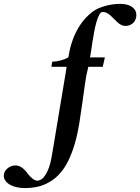

<svg xmlns="http://www.w3.org/2000/svg" viewBox="-152 -731 729 998"><path d="M307.1 -383.8Q296.4 -342.8 289.6 -294.2Q282.7 -245.6 275.6 -193.6Q268.6 -141.6 260 -88.6Q251.5 -35.6 237.5 13.2Q223.6 62 203.1 104.5Q182.6 147 151.9 178.7Q121.1 210.4 78.4 228.5Q35.6 246.6 -22.5 246.6Q-43.9 246.6 -63.7 242.4Q-83.5 238.3 -98.6 230Q-113.8 221.7 -123 209.5Q-132.3 197.3 -132.3 181.6Q-132.3 170.9 -127.2 161.4Q-122.1 151.9 -113.5 144.5Q-105 137.2 -94.2 133.1Q-83.5 128.9 -71.8 128.9Q-54.7 128.9 -38.3 140.1Q-22 151.4 -7.8 171.9Q4.4 188 17.8 198Q31.2 208 41 208Q53.7 208 64.9 199.7Q76.2 191.4 85.4 176.3Q94.7 161.1 102.3 140.1Q109.9 119.1 114.7 93.8Q116.7 83 120.8 58.8Q125 34.7 130.4 2.2Q135.7 -30.3 142.1 -68.6Q148.4 -106.9 155 -146.2Q161.6 -185.5 168 -223.9Q174.3 -262.2 179.7 -294.2Q185.1 -326.2 189 -349.9Q192.9 -373.5 194.3 -383.8H115.2Q116.7 -394 117.7 -399.7Q118.7 -405.3 119.6 -410.2Q142.1 -411.1 164.3 -417Q186.5 -422.9 203.1 -432.6V-432.1Q215.8 -514.6 249.3 -575.7Q282.7 -636.7 334.5 -673.8Q344.2 -681.2 359.6 -687.7Q375 -694.3 393.1 -699.5Q411.1 -704.6 430.9 -707.8Q450.7 -710.9 469.7 -710.9Q487.3 -710.9 503.2 -707.8Q519 -704.6 530.8 -697.5Q542.5 -690.4 549.6 -679.2Q556.6 -668 556.6 -651.4Q556.6 -639.6 552.2 -629.4Q547.9 -619.1 540.3 -611.8Q532.7 -604.5 522.2 -600.3Q511.7 -596.2 499.5 -596.2Q487.8 -596.2 477.8 -601.6Q467.8 -606.9 458.7 -615Q449.7 -623 440.7 -632.6Q431.6 -642.1 422.6 -650.1Q413.6 -658.2 403.6 -663.6Q393.6 -668.9 381.8 -668.9Q372.1 -668.9 364 -654.3Q356 -639.6 349.4 -616.7Q342.8 -593.8 337.6 -566.2Q332.5 -538.6 328.4 -512.2Q324.2 -485.8 321.3 -464.4Q318.4 -442.9 315.9 -432.6H393.1Q391.1 -422.4 388.4 -411.1Q385.7 -399.9 383.3 -389.2Q382.8 -388.2 382.8 -386.5Q382.8 -384.8 382.3 -383.8Z"/></svg>

Font: XB Niloofar
Style: Bold
Weight: 700
Designer: Behnam
Foundry: Irmug
Version: Version 7.201 2008